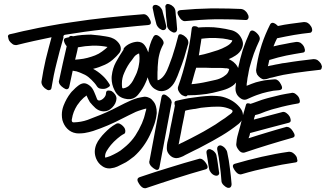

<svg xmlns="http://www.w3.org/2000/svg" viewBox="-20 -915 1728 1002"><path d="M706.1 44.9C715.8 59.6 725.6 67.4 736.3 67.4C738.3 67.4 740.2 67.4 743.2 66.4C794.9 48.8 845.7 32.2 897.5 15.6C949.2 -1 1001 -16.6 1052.7 -31.2C1059.6 -33.2 1063.5 -37.1 1063.5 -43C1063.5 -48.8 1060.5 -55.7 1054.7 -64.5C1043.9 -79.1 1034.2 -86.9 1024.4 -86.9C1021.5 -86.9 1019.5 -86.9 1017.6 -85.9C965.8 -71.3 914.1 -56.6 862.3 -40C810.5 -24.4 759.8 -7.8 708 9.8C701.2 12.7 697.3 16.6 697.3 23.4C697.3 29.3 700.2 36.1 706.1 44.9ZM482.4 -85.9C489.3 -70.3 499 -57.6 513.7 -47.9C524.4 -40 537.1 -36.1 549.8 -36.1C553.7 -36.1 557.6 -36.1 560.5 -37.1C571.3 -38.1 582 -41 592.8 -45.9C603.5 -50.8 613.3 -55.7 622.1 -60.5C632.8 -65.4 643.6 -71.3 652.3 -78.1C661.1 -85 670.9 -91.8 679.7 -98.6C697.3 -114.3 712.9 -131.8 726.6 -150.4C741.2 -169.9 752.9 -190.4 762.7 -210.9C771.5 -228.5 778.3 -247.1 785.2 -265.6C792 -285.2 795.9 -304.7 797.9 -323.2V-329.1C797.9 -339.8 796.9 -349.6 793.9 -359.4C791 -371.1 785.2 -381.8 776.4 -390.6C771.5 -397.5 764.6 -402.3 756.8 -405.3C751 -408.2 744.1 -410.2 737.3 -410.2H733.4L715.8 -407.2C709 -406.2 703.1 -404.3 697.3 -403.3C674.8 -396.5 652.3 -386.7 630.9 -376C609.4 -365.2 587.9 -354.5 567.4 -343.8C556.6 -338.9 546.9 -334 536.1 -329.1C525.4 -324.2 514.6 -320.3 503.9 -315.4L436.5 -289.1C414.1 -281.2 390.6 -277.3 366.2 -276.4H364.3C357.4 -276.4 354.5 -280.3 354.5 -287.1V-290C356.4 -299.8 358.4 -307.6 359.4 -313.5C362.3 -325.2 367.2 -336.9 373 -348.6C378.9 -360.4 385.7 -371.1 393.6 -379.9C396.5 -384.8 400.4 -388.7 404.3 -392.6L417 -405.3L424.8 -411.1C426.8 -413.1 428.7 -415 431.6 -417V-416C434.6 -411.1 436.5 -405.3 439.5 -399.4L449.2 -381.8C458 -371.1 467.8 -360.4 478.5 -350.6C490.2 -340.8 502.9 -335 517.6 -334H523.4C539.1 -334 552.7 -340.8 565.4 -353.5C580.1 -368.2 586.9 -383.8 587.9 -400.4C587.9 -408.2 585 -416 580.1 -422.9C575.2 -429.7 569.3 -435.5 562.5 -439.5C558.6 -441.4 553.7 -442.4 548.8 -442.4H544.9C538.1 -442.4 534.2 -438.5 533.2 -429.7C533.2 -420.9 530.3 -413.1 523.4 -405.3C516.6 -397.5 508.8 -392.6 500 -390.6H497.1C492.2 -390.6 488.3 -393.6 486.3 -398.4C483.4 -405.3 481.4 -411.1 479.5 -416C476.6 -421.9 474.6 -427.7 471.7 -434.6C468.8 -441.4 465.8 -447.3 461.9 -453.1C456.1 -461.9 448.2 -468.8 438.5 -474.6C431.6 -478.5 425.8 -480.5 418.9 -480.5C415 -480.5 411.1 -479.5 407.2 -478.5C401.4 -476.6 395.5 -473.6 390.6 -469.7C384.8 -464.8 378.9 -460.9 374 -456.1L361.3 -443.4C356.4 -439.5 352.5 -434.6 348.6 -429.7C334 -411.1 321.3 -388.7 311.5 -363.3C305.7 -347.7 302.7 -332 302.7 -316.4C302.7 -306.6 303.7 -296.9 305.7 -288.1C310.5 -271.5 318.4 -255.9 331.1 -243.2C343.8 -230.5 358.4 -222.7 377 -219.7C382.8 -218.8 388.7 -218.8 395.5 -218.8C404.3 -218.8 412.1 -219.7 420.9 -220.7C436.5 -223.6 451.2 -226.6 465.8 -231.4C492.2 -240.2 517.6 -250 543 -260.7C568.4 -271.5 592.8 -283.2 617.2 -295.9L652.3 -313.5C665 -319.3 676.8 -325.2 688.5 -331.1C697.3 -335 707 -337.9 715.8 -340.8C724.6 -343.8 734.4 -346.7 743.2 -348.6C743.2 -345.7 743.2 -342.8 742.2 -339.8C741.2 -336.9 740.2 -333 739.3 -330.1C737.3 -320.3 734.4 -310.5 731.4 -299.8C727.5 -290 723.6 -280.3 720.7 -271.5C710.9 -249 699.2 -227.5 686.5 -208C672.9 -187.5 657.2 -169.9 639.6 -154.3C628.9 -145.5 619.1 -136.7 608.4 -128.9C597.7 -122.1 586.9 -115.2 574.2 -109.4C568.4 -106.4 562.5 -103.5 555.7 -100.6C548.8 -97.7 543 -95.7 536.1 -93.8H533.2C531.2 -92.8 529.3 -92.8 528.3 -92.8V-98.6C528.3 -108.4 531.2 -118.2 537.1 -127.9C543.9 -139.6 551.8 -149.4 558.6 -158.2C568.4 -169.9 579.1 -180.7 591.8 -191.4C603.5 -202.1 616.2 -210.9 629.9 -217.8C631.8 -219.7 632.8 -222.7 633.8 -225.6V-235.4C632.8 -239.3 631.8 -243.2 629.9 -247.1C627 -251 625 -253.9 622.1 -256.8C617.2 -261.7 611.3 -266.6 604.5 -269.5C601.6 -270.5 598.6 -271.5 595.7 -271.5C591.8 -271.5 587.9 -270.5 584 -267.6C573.2 -261.7 563.5 -254.9 553.7 -247.1C543.9 -239.3 535.2 -230.5 526.4 -221.7C517.6 -212.9 509.8 -204.1 502 -193.4C494.1 -183.6 487.3 -172.9 482.4 -161.1C477.5 -148.4 474.6 -135.7 474.6 -123C474.6 -110.4 477.5 -97.7 482.4 -85.9ZM782.2 -36.1C789.1 -31.2 794.9 -28.3 799.8 -28.3C806.6 -28.3 810.5 -33.2 812.5 -43.9L875 -376C876 -377.9 876 -379.9 876 -380.9C876 -391.6 868.2 -402.3 853.5 -413.1C846.7 -418.9 839.8 -421.9 835 -421.9C828.1 -421.9 824.2 -417 822.3 -406.2C811.5 -350.6 801.8 -294.9 791 -240.2L759.8 -74.2C758.8 -73.2 758.8 -71.3 758.8 -69.3C758.8 -58.6 766.6 -46.9 782.2 -36.1ZM1082 -12.7C1087.9 -5.9 1094.7 -1 1102.5 1C1105.5 2 1107.4 2 1110.4 2C1113.3 2 1116.2 1 1119.1 -1C1122.1 -3.9 1124 -6.8 1124 -11.7C1124 -13.7 1124 -15.6 1123 -17.6L1117.2 -58.6C1115.2 -73.2 1113.3 -86.9 1110.4 -99.6C1109.4 -108.4 1106.4 -115.2 1099.6 -122.1C1093.8 -128.9 1086.9 -132.8 1079.1 -135.7C1077.1 -136.7 1075.2 -136.7 1073.2 -136.7C1069.3 -136.7 1065.4 -135.7 1062.5 -132.8C1059.6 -129.9 1057.6 -127 1057.6 -122.1V-117.2C1060.5 -102.5 1062.5 -88.9 1064.5 -75.2C1066.4 -61.5 1068.4 -47.9 1071.3 -34.2C1072.3 -26.4 1076.2 -19.5 1082 -12.7ZM1146.5 50.8C1153.3 57.6 1159.2 61.5 1166 64.5C1168.9 65.4 1170.9 65.4 1172.9 65.4C1177.7 65.4 1180.7 64.5 1183.6 61.5C1186.5 58.6 1188.5 53.7 1188.5 47.9V44.9C1186.5 17.6 1183.6 -9.8 1179.7 -37.1C1176.8 -64.5 1171.9 -91.8 1166 -119.1C1165 -126 1161.1 -133.8 1155.3 -140.6C1149.4 -147.5 1142.6 -152.3 1134.8 -155.3C1132.8 -156.2 1130.9 -156.2 1128.9 -156.2C1125 -156.2 1121.1 -155.3 1118.2 -152.3C1115.2 -149.4 1113.3 -145.5 1113.3 -140.6V-135.7C1119.1 -108.4 1124 -81.1 1127 -53.7C1130.9 -26.4 1133.8 1 1135.7 29.3C1135.7 36.1 1139.6 43.9 1146.5 50.8ZM1204.1 -27.3C1213.9 -12.7 1223.6 -4.9 1234.4 -4.9C1236.3 -4.9 1238.3 -4.9 1241.2 -5.9C1287.1 -19.5 1334 -31.2 1380.9 -41C1427.7 -51.8 1474.6 -60.5 1522.5 -67.4C1529.3 -68.4 1532.2 -71.3 1532.2 -77.1C1532.2 -78.1 1532.2 -80.1 1531.2 -82C1530.3 -90.8 1528.3 -96.7 1525.4 -100.6C1520.5 -107.4 1515.6 -112.3 1508.8 -117.2C1502.9 -121.1 1497.1 -123 1490.2 -123H1487.3C1439.5 -116.2 1392.6 -107.4 1345.7 -96.7C1298.8 -85.9 1252 -74.2 1206.1 -60.5C1199.2 -58.6 1195.3 -54.7 1195.3 -48.8C1195.3 -43 1198.2 -36.1 1204.1 -27.3ZM863.3 -108.4C873 -96.7 884.8 -90.8 897.5 -89.8H901.4C908.2 -89.8 916 -91.8 922.9 -94.7C931.6 -97.7 940.4 -101.6 947.3 -106.4L994.1 -129.9C1010.7 -137.7 1026.4 -145.5 1042 -154.3C1074.2 -170.9 1105.5 -188.5 1136.7 -207C1168 -225.6 1197.3 -246.1 1225.6 -268.6L1234.4 -277.3C1237.3 -280.3 1239.3 -284.2 1241.2 -287.1L1238.3 -275.4L1235.4 -263.7C1230.5 -247.1 1226.6 -230.5 1221.7 -213.9C1216.8 -197.3 1213.9 -179.7 1212.9 -162.1V-160.2C1212.9 -151.4 1217.8 -141.6 1226.6 -130.9C1233.4 -122.1 1241.2 -118.2 1249 -118.2C1252 -118.2 1253.9 -118.2 1256.8 -119.1C1297.9 -132.8 1338.9 -146.5 1380.9 -159.2C1422.9 -171.9 1464.8 -184.6 1506.8 -196.3C1513.7 -198.2 1517.6 -202.1 1517.6 -208C1517.6 -213.9 1514.6 -220.7 1508.8 -229.5C1499 -245.1 1488.3 -252.9 1477.5 -252.9C1475.6 -252.9 1473.6 -252.9 1471.7 -252C1439.5 -243.2 1406.2 -233.4 1374 -223.6C1341.8 -213.9 1309.6 -204.1 1277.3 -193.4C1278.3 -198.2 1280.3 -202.1 1282.2 -207C1283.2 -211.9 1284.2 -215.8 1285.2 -220.7C1319.3 -229.5 1353.5 -239.3 1386.7 -248C1420.9 -256.8 1454.1 -265.6 1487.3 -274.4C1494.1 -276.4 1497.1 -280.3 1497.1 -286.1V-289.1C1496.1 -296.9 1494.1 -302.7 1491.2 -307.6C1487.3 -314.5 1481.4 -320.3 1474.6 -325.2C1469.7 -329.1 1464.8 -331.1 1459 -331.1C1457 -331.1 1455.1 -331.1 1453.1 -330.1L1304.7 -291L1307.6 -302.7C1308.6 -305.7 1310.5 -309.6 1311.5 -314.5C1321.3 -316.4 1330.1 -319.3 1338.9 -322.3C1347.7 -326.2 1357.4 -330.1 1366.2 -333L1395.5 -342.8C1404.3 -345.7 1414.1 -347.7 1424.8 -350.6C1442.4 -355.5 1460.9 -360.4 1479.5 -364.3C1498 -368.2 1516.6 -372.1 1535.2 -375C1542 -376 1544.9 -379.9 1544.9 -386.7V-389.6C1543 -398.4 1541 -405.3 1538.1 -409.2C1534.2 -415 1529.3 -419.9 1522.5 -424.8C1517.6 -428.7 1512.7 -430.7 1506.8 -430.7C1504.9 -430.7 1502.9 -430.7 1500 -429.7C1481.4 -426.8 1463.9 -423.8 1445.3 -419.9C1426.8 -415 1408.2 -411.1 1389.6 -406.2C1379.9 -403.3 1370.1 -401.4 1361.3 -398.4C1351.6 -395.5 1341.8 -392.6 1332 -388.7C1325.2 -385.7 1318.4 -383.8 1310.5 -380.9C1303.7 -377.9 1295.9 -376 1287.1 -373C1282.2 -375 1278.3 -376 1273.4 -376C1268.6 -376 1264.6 -373 1263.7 -368.2L1248 -313.5C1248 -323.2 1245.1 -333 1240.2 -341.8C1235.4 -350.6 1228.5 -358.4 1221.7 -365.2C1209 -377.9 1195.3 -387.7 1179.7 -395.5C1164.1 -403.3 1147.5 -409.2 1130.9 -412.1C1116.2 -414.1 1102.5 -415 1088.9 -415H1079.1C1062.5 -414.1 1044.9 -413.1 1028.3 -411.1C1005.9 -408.2 984.4 -405.3 962.9 -402.3C941.4 -398.4 919.9 -393.6 899.4 -388.7C894.5 -387.7 891.6 -384.8 890.6 -379.9V-376C890.6 -371.1 891.6 -367.2 892.6 -364.3C889.6 -345.7 885.7 -328.1 881.8 -310.5C878.9 -293 875 -275.4 871.1 -256.8C869.1 -248 867.2 -238.3 866.2 -228.5L860.4 -199.2C858.4 -190.4 856.4 -181.6 853.5 -171.9C851.6 -163.1 850.6 -153.3 850.6 -143.6V-139.6C850.6 -128.9 854.5 -118.2 863.3 -108.4ZM196.3 -488.3V-486.3C196.3 -479.5 199.2 -471.7 204.1 -464.8C210 -457 215.8 -452.1 221.7 -449.2C225.6 -446.3 229.5 -444.3 233.4 -444.3C235.4 -444.3 237.3 -444.3 239.3 -445.3C245.1 -446.3 248 -450.2 249 -458C255.9 -501 264.6 -543.9 275.4 -585.9C286.1 -628.9 296.9 -670.9 309.6 -712.9C310.5 -713.9 310.5 -715.8 310.5 -717.8C311.5 -718.8 311.5 -719.7 311.5 -720.7C311.5 -721.7 311.5 -721.7 310.5 -722.7C310.5 -725.6 311.5 -727.5 312.5 -729.5C313.5 -731.4 315.4 -732.4 318.4 -733.4C352.5 -738.3 386.7 -744.1 420.9 -749C455.1 -753.9 489.3 -757.8 523.4 -761.7L637.7 -773.4C675.8 -777.3 713.9 -781.2 752 -784.2C762.7 -785.2 767.6 -789.1 767.6 -796.9C767.6 -801.8 765.6 -807.6 761.7 -814.5C752.9 -832 742.2 -840.8 730.5 -840.8H728.5C665 -835.9 602.5 -830.1 540 -823.2C477.5 -816.4 415 -808.6 352.5 -798.8C314.5 -793.9 277.3 -787.1 239.3 -780.3C201.2 -773.4 164.1 -766.6 127 -757.8C110.4 -754.9 94.7 -751 78.1 -747.1C62.5 -743.2 46.9 -739.3 31.2 -736.3C24.4 -734.4 21.5 -730.5 21.5 -724.6C21.5 -723.6 21.5 -721.7 22.5 -720.7C23.4 -712.9 25.4 -707 28.3 -702.1C32.2 -696.3 38.1 -690.4 44.9 -685.5C49.8 -681.6 55.7 -679.7 61.5 -679.7H66.4C96.7 -687.5 127 -694.3 157.2 -701.2C187.5 -708 218.8 -714.8 249 -720.7C238.3 -682.6 228.5 -643.6 218.8 -605.5C210 -566.4 202.1 -527.3 196.3 -488.3ZM310.5 -457C317.4 -452.1 323.2 -449.2 328.1 -449.2C335 -449.2 339.8 -454.1 341.8 -463.9L350.6 -504.9L359.4 -545.9H360.4C362.3 -545.9 366.2 -544.9 371.1 -543.9C377.9 -543 382.8 -542 383.8 -541C390.6 -539.1 397.5 -536.1 404.3 -533.2C411.1 -530.3 417 -527.3 423.8 -524.4C436.5 -517.6 447.3 -508.8 458 -498C468.8 -487.3 478.5 -476.6 486.3 -463.9C491.2 -457 497.1 -453.1 505.9 -452.1C509.8 -451.2 513.7 -451.2 517.6 -451.2C521.5 -451.2 525.4 -451.2 528.3 -452.1C533.2 -453.1 539.1 -455.1 545.9 -460C550.8 -462.9 553.7 -465.8 553.7 -469.7C553.7 -471.7 552.7 -473.6 550.8 -476.6C540 -494.1 527.3 -509.8 512.7 -522.5C498 -536.1 482.4 -546.9 465.8 -555.7C487.3 -560.5 507.8 -568.4 527.3 -577.1C546.9 -585.9 564.5 -598.6 580.1 -614.3C585.9 -619.1 591.8 -626 598.6 -633.8C605.5 -640.6 609.4 -648.4 610.4 -657.2V-662.1C610.4 -671.9 606.4 -681.6 599.6 -690.4C591.8 -700.2 583 -708 573.2 -712.9C564.5 -717.8 554.7 -720.7 544.9 -722.7C534.2 -724.6 524.4 -726.6 515.6 -727.5C504.9 -729.5 495.1 -730.5 485.4 -731.4C475.6 -732.4 465.8 -733.4 455.1 -734.4C440.4 -734.4 424.8 -733.4 408.2 -732.4C392.6 -731.4 377 -728.5 361.3 -725.6C358.4 -726.6 354.5 -727.5 351.6 -727.5H348.6C344.7 -726.6 341.8 -724.6 339.8 -720.7C336.9 -719.7 334 -719.7 331.1 -718.8L323.2 -716.8C316.4 -714.8 313.5 -710.9 313.5 -705.1C313.5 -703.1 313.5 -701.2 314.5 -699.2C316.4 -690.4 321.3 -681.6 328.1 -673.8C321.3 -643.6 314.5 -614.3 307.6 -584L288.1 -494.1C287.1 -493.2 287.1 -491.2 287.1 -489.3C287.1 -478.5 294.9 -467.8 310.5 -457ZM578.1 -443.4C590.8 -417 611.3 -402.3 640.6 -398.4C644.5 -397.5 648.4 -397.5 652.3 -397.5C672.9 -397.5 689.5 -406.2 703.1 -423.8C719.7 -444.3 731.4 -463.9 740.2 -484.4L746.1 -498L750 -511.7L752 -505.9C752.9 -502.9 753.9 -501 754.9 -498C757.8 -487.3 762.7 -476.6 769.5 -467.8C776.4 -458 785.2 -451.2 795.9 -446.3C804.7 -441.4 812.5 -439.5 821.3 -439.5H827.1C837.9 -440.4 848.6 -444.3 858.4 -450.2C874 -460.9 885.7 -474.6 894.5 -492.2C903.3 -509.8 910.2 -527.3 916 -543.9C924.8 -566.4 933.6 -589.8 941.4 -614.3C948.2 -638.7 955.1 -662.1 961.9 -685.5C962.9 -688.5 962.9 -690.4 962.9 -693.4C962.9 -699.2 961.9 -704.1 959 -709C955.1 -715.8 950.2 -721.7 944.3 -725.6C941.4 -728.5 935.5 -732.4 926.8 -735.4C924.8 -736.3 922.9 -736.3 920.9 -736.3C915 -736.3 911.1 -733.4 910.2 -727.5C905.3 -709 900.4 -691.4 895.5 -672.9C890.6 -655.3 884.8 -637.7 878.9 -619.1C873 -603.5 867.2 -587.9 861.3 -571.3C855.5 -554.7 848.6 -540 839.8 -526.4C835.9 -520.5 831.1 -514.6 826.2 -509.8C821.3 -504.9 815.4 -501 809.6 -498C808.6 -497.1 807.6 -497.1 806.6 -497.1C805.7 -497.1 803.7 -497.1 802.7 -496.1C801.8 -501 801.8 -505.9 801.8 -509.8V-526.4C801.8 -535.2 801.8 -543 802.7 -551.8C802.7 -560.5 802.7 -568.4 803.7 -576.2C804.7 -594.7 806.6 -612.3 811.5 -630.9C815.4 -648.4 822.3 -665 831.1 -681.6C833 -684.6 834 -688.5 834 -691.4C834 -700.2 828.1 -710 816.4 -720.7C807.6 -728.5 800.8 -732.4 793.9 -732.4C789.1 -732.4 784.2 -729.5 780.3 -722.7C773.4 -710 767.6 -697.3 763.7 -683.6C758.8 -669.9 755.9 -656.2 753.9 -641.6C749 -655.3 743.2 -668 734.4 -679.7C725.6 -691.4 712.9 -697.3 696.3 -697.3C683.6 -696.3 670.9 -693.4 658.2 -687.5C645.5 -681.6 634.8 -673.8 627 -664.1C626 -663.1 625 -661.1 625 -658.2C624 -656.2 624 -654.3 624 -653.3H623C609.4 -632.8 596.7 -612.3 585 -590.8C573.2 -569.3 566.4 -545.9 563.5 -521.5C562.5 -516.6 562.5 -510.7 562.5 -505.9C562.5 -485.4 567.4 -463.9 578.1 -443.4ZM926.8 -420.9C929.7 -418 935.5 -416 943.4 -413.1C945.3 -412.1 947.3 -412.1 949.2 -412.1C953.1 -412.1 956.1 -414.1 959 -418H972.7C990.2 -418 1007.8 -418.9 1025.4 -420.9C1047.9 -422.9 1069.3 -425.8 1090.8 -430.7C1108.4 -434.6 1126 -439.5 1143.6 -444.3C1161.1 -449.2 1177.7 -456.1 1193.4 -466.8L1203.1 -474.6C1206.1 -477.5 1209 -480.5 1211.9 -484.4C1210.9 -475.6 1210 -465.8 1209 -456.1V-451.2C1209 -444.3 1210 -436.5 1212.9 -429.7C1216.8 -418.9 1224.6 -409.2 1236.3 -401.4C1243.2 -396.5 1250 -394.5 1256.8 -394.5C1261.7 -394.5 1266.6 -395.5 1271.5 -398.4C1279.3 -401.4 1287.1 -405.3 1295.9 -409.2C1303.7 -412.1 1311.5 -416 1320.3 -418.9C1338.9 -425.8 1358.4 -431.6 1377 -435.5C1396.5 -440.4 1416 -443.4 1435.5 -444.3C1446.3 -445.3 1452.1 -449.2 1452.1 -457C1452.1 -461.9 1450.2 -467.8 1446.3 -474.6C1437.5 -492.2 1426.8 -501 1415 -501H1412.1C1395.5 -500 1379.9 -498 1363.3 -496.1C1347.7 -493.2 1332 -490.2 1315.4 -485.4C1308.6 -483.4 1300.8 -480.5 1293 -477.5C1286.1 -474.6 1278.3 -471.7 1271.5 -468.8H1268.6L1266.6 -466.8C1267.6 -470.7 1267.6 -474.6 1267.6 -478.5L1269.5 -490.2C1270.5 -502 1272.5 -513.7 1275.4 -526.4C1277.3 -538.1 1279.3 -549.8 1282.2 -561.5C1289.1 -585.9 1295.9 -610.4 1304.7 -634.8C1313.5 -658.2 1323.2 -681.6 1334 -704.1C1335 -707 1335.9 -710.9 1335.9 -713.9C1335.9 -722.7 1330.1 -733.4 1318.4 -744.1C1309.6 -752 1301.8 -755.9 1295.9 -755.9C1291 -755.9 1286.1 -752.9 1283.2 -746.1C1269.5 -716.8 1257.8 -686.5 1247.1 -655.3C1237.3 -624 1229.5 -591.8 1222.7 -559.6C1221.7 -561.5 1221.7 -563.5 1220.7 -564.5C1219.7 -565.4 1218.8 -567.4 1217.8 -569.3C1212.9 -578.1 1206.1 -585 1198.2 -591.8C1190.4 -597.7 1182.6 -602.5 1173.8 -606.4C1180.7 -609.4 1186.5 -612.3 1192.4 -615.2C1198.2 -618.2 1204.1 -622.1 1209 -625C1224.6 -634.8 1236.3 -647.5 1243.2 -664.1C1246.1 -670.9 1248 -678.7 1248 -685.5C1248 -695.3 1245.1 -705.1 1240.2 -714.8C1229.5 -736.3 1212.9 -750 1190.4 -756.8C1168 -762.7 1145.5 -766.6 1124 -769.5C1105.5 -772.5 1086.9 -773.4 1069.3 -773.4H1055.7C1042 -773.4 1028.3 -772.5 1014.6 -771.5C1013.7 -772.5 1012.7 -772.5 1011.7 -773.4C1010.7 -774.4 1009.8 -774.4 1009.8 -775.4C1004.9 -777.3 1000 -778.3 995.1 -778.3H991.2C985.4 -777.3 981.4 -773.4 980.5 -765.6C974.6 -713.9 965.8 -663.1 953.1 -611.3C941.4 -560.5 926.8 -510.7 909.2 -461.9C908.2 -459 908.2 -457 908.2 -454.1C908.2 -449.2 909.2 -444.3 912.1 -439.5C916 -431.6 920.9 -425.8 926.8 -420.9ZM805.7 -772.5C811.5 -765.6 818.4 -761.7 825.2 -758.8C828.1 -757.8 830.1 -757.8 832 -757.8C835.9 -757.8 839.8 -758.8 842.8 -761.7C845.7 -764.6 847.7 -768.6 847.7 -773.4V-778.3C844.7 -791 841.8 -802.7 838.9 -815.4L829.1 -852.5C828.1 -861.3 824.2 -868.2 818.4 -875C813.5 -881.8 806.6 -885.7 798.8 -888.7C795.9 -889.6 793.9 -889.6 792 -889.6C788.1 -889.6 784.2 -888.7 781.2 -886.7C778.3 -883.8 776.4 -880.9 776.4 -876C776.4 -874 776.4 -872.1 777.3 -870.1C780.3 -857.4 782.2 -844.7 785.2 -832C788.1 -819.3 792 -806.6 794.9 -793.9C795.9 -787.1 799.8 -779.3 805.7 -772.5ZM862.3 -759.8C869.1 -752.9 876 -749 882.8 -746.1C885.7 -745.1 887.7 -745.1 889.6 -745.1C893.6 -745.1 896.5 -746.1 899.4 -749C902.3 -752 904.3 -756.8 904.3 -761.7V-764.6L900.4 -811.5C898.4 -827.1 896.5 -842.8 895.5 -858.4C894.5 -865.2 891.6 -873 884.8 -879.9C877.9 -886.7 871.1 -890.6 864.3 -892.6C861.3 -893.6 858.4 -894.5 856.4 -894.5C852.5 -894.5 849.6 -893.6 847.7 -891.6C844.7 -888.7 842.8 -885.7 842.8 -880.9C842.8 -878.9 842.8 -877 843.8 -875L846.7 -828.1C848.6 -813.5 850.6 -797.9 851.6 -782.2C852.5 -774.4 855.5 -766.6 862.3 -759.8ZM912.1 -832C921.9 -813.5 932.6 -804.7 944.3 -804.7H945.3C999 -809.6 1051.8 -813.5 1103.5 -814.5H1129.9C1173.8 -814.5 1218.8 -813.5 1262.7 -810.5C1269.5 -810.5 1274.4 -813.5 1276.4 -820.3C1277.3 -822.3 1277.3 -824.2 1277.3 -826.2C1277.3 -831.1 1276.4 -835 1274.4 -837.9C1271.5 -844.7 1267.6 -851.6 1260.7 -857.4C1253.9 -864.3 1246.1 -867.2 1238.3 -868.2C1196.3 -870.1 1154.3 -871.1 1112.3 -871.1H1080.1C1027.3 -870.1 974.6 -867.2 922.9 -862.3C912.1 -861.3 906.2 -856.4 906.2 -848.6C906.2 -843.8 908.2 -838.9 912.1 -832ZM1339.8 -507.8C1344.7 -503.9 1350.6 -502 1355.5 -501C1360.4 -501 1365.2 -502 1372.1 -502.9C1377 -503.9 1381.8 -505.9 1386.7 -507.8L1401.4 -510.7C1419.9 -515.6 1439.5 -520.5 1459 -524.4L1517.6 -534.2C1540 -537.1 1561.5 -540 1584 -543L1650.4 -550.8C1653.3 -550.8 1656.2 -552.7 1657.2 -555.7C1658.2 -558.6 1659.2 -560.5 1659.2 -563.5C1660.2 -564.5 1660.2 -565.4 1660.2 -566.4C1660.2 -569.3 1659.2 -571.3 1658.2 -574.2C1657.2 -578.1 1655.3 -582 1653.3 -585C1648.4 -591.8 1643.6 -596.7 1636.7 -601.6C1631.8 -604.5 1626 -606.4 1619.1 -606.4H1615.2C1590.8 -603.5 1567.4 -600.6 1543 -597.7C1518.6 -594.7 1495.1 -590.8 1470.7 -586.9C1459 -585.9 1447.3 -584 1435.5 -581.1C1423.8 -579.1 1412.1 -577.1 1400.4 -574.2C1397.5 -573.2 1393.6 -573.2 1389.6 -572.3L1377.9 -569.3C1377.9 -570.3 1377.9 -571.3 1378.9 -572.3C1378.9 -573.2 1378.9 -575.2 1379.9 -576.2C1380.9 -581.1 1381.8 -585 1382.8 -589.8C1383.8 -594.7 1384.8 -598.6 1385.7 -602.5H1387.7C1416 -611.3 1445.3 -619.1 1473.6 -625C1502.9 -630.9 1532.2 -635.7 1561.5 -640.6C1568.4 -641.6 1571.3 -645.5 1571.3 -652.3V-655.3C1569.3 -664.1 1567.4 -670.9 1564.5 -674.8C1560.5 -680.7 1555.7 -686.5 1548.8 -691.4C1543 -694.3 1537.1 -696.3 1531.2 -696.3H1526.4C1505.9 -693.4 1486.3 -689.5 1466.8 -685.5C1447.3 -682.6 1427.7 -677.7 1407.2 -672.9C1410.2 -680.7 1413.1 -687.5 1416 -694.3C1418.9 -701.2 1422.9 -708 1425.8 -714.8C1425.8 -715.8 1425.8 -715.8 1426.8 -715.8H1428.7C1457 -721.7 1485.4 -727.5 1513.7 -732.4C1542 -737.3 1571.3 -741.2 1599.6 -744.1C1602.5 -745.1 1604.5 -746.1 1606.4 -749C1607.4 -752 1608.4 -753.9 1609.4 -756.8C1609.4 -760.7 1608.4 -764.6 1607.4 -768.6C1606.4 -772.5 1604.5 -775.4 1602.5 -778.3C1598.6 -785.2 1593.8 -790 1586.9 -794.9C1582 -797.9 1576.2 -799.8 1570.3 -799.8H1564.5L1497.1 -791C1474.6 -788.1 1453.1 -784.2 1430.7 -779.3C1423.8 -786.1 1417 -792 1408.2 -794.9C1406.2 -795.9 1404.3 -795.9 1402.3 -795.9C1397.5 -795.9 1392.6 -793 1389.6 -787.1C1373 -753.9 1358.4 -719.7 1346.7 -684.6C1335 -648.4 1326.2 -612.3 1320.3 -576.2L1316.4 -548.8C1316.4 -541 1318.4 -533.2 1322.3 -525.4C1327.1 -518.6 1333 -512.7 1339.8 -507.8ZM912.1 -161.1V-163.1C913.1 -164.1 913.1 -164.1 913.1 -165C915 -174.8 917 -184.6 918.9 -195.3L924.8 -224.6C927.7 -243.2 931.6 -261.7 935.5 -280.3C939.5 -298.8 943.4 -318.4 946.3 -336.9C947.3 -337.9 955.1 -339.8 970.7 -342.8C987.3 -345.7 996.1 -346.7 999 -346.7L1028.3 -352.5L1057.6 -355.5C1075.2 -357.4 1093.8 -358.4 1114.3 -358.4H1120.1C1137.7 -358.4 1154.3 -355.5 1170.9 -349.6C1173.8 -348.6 1178.7 -346.7 1185.5 -343.8C1190.4 -341.8 1193.4 -338.9 1193.4 -335V-332C1192.4 -329.1 1189.5 -325.2 1184.6 -321.3C1179.7 -318.4 1175.8 -315.4 1173.8 -313.5C1167 -308.6 1161.1 -303.7 1154.3 -298.8C1147.5 -294.9 1141.6 -291 1134.8 -286.1C1115.2 -271.5 1094.7 -258.8 1074.2 -247.1C1053.7 -234.4 1032.2 -222.7 1011.7 -211.9C999 -205.1 987.3 -199.2 976.6 -193.4L941.4 -175.8C936.5 -172.9 931.6 -170.9 926.8 -168.9C921.9 -166 917 -164.1 912.1 -161.1ZM372.1 -603.5C375 -614.3 377 -625 379.9 -635.7C382.8 -646.5 384.8 -657.2 386.7 -668C412.1 -672.9 437.5 -675.8 463.9 -676.8H472.7C495.1 -676.8 518.6 -674.8 541 -669.9L535.2 -664.1C533.2 -662.1 531.2 -660.2 528.3 -658.2C517.6 -649.4 506.8 -641.6 495.1 -634.8C482.4 -627.9 469.7 -623 457 -619.1C443.4 -614.3 429.7 -611.3 415 -608.4C401.4 -606.4 386.7 -604.5 372.1 -603.5ZM618.2 -457C617.2 -458 617.2 -459 617.2 -460C616.2 -466.8 616.2 -472.7 616.2 -479.5C616.2 -498 620.1 -517.6 628.9 -536.1C639.6 -561.5 653.3 -584 668.9 -602.5C672.9 -608.4 676.8 -614.3 680.7 -619.1C685.5 -625 690.4 -628.9 696.3 -631.8C697.3 -632.8 699.2 -633.8 701.2 -634.8C702.1 -634.8 704.1 -634.8 706.1 -635.7C707 -628.9 708 -622.1 708 -614.3V-607.4C708 -596.7 707 -586.9 705.1 -578.1C704.1 -568.4 701.2 -558.6 698.2 -548.8C695.3 -539.1 692.4 -530.3 687.5 -521.5C683.6 -512.7 678.7 -502.9 673.8 -494.1C668.9 -485.4 663.1 -477.5 656.2 -470.7C652.3 -465.8 647.5 -462.9 641.6 -460C636.7 -457 630.9 -455.1 624 -454.1H622.1C621.1 -454.1 620.1 -454.1 619.1 -455.1C618.2 -456.1 618.2 -456.1 618.2 -457ZM979.5 -475.6 991.2 -518.6C995.1 -533.2 999 -546.9 1003.9 -561.5H1054.7C1071.3 -560.5 1088.9 -560.5 1106.4 -560.5H1131.8C1140.6 -560.5 1148.4 -559.6 1157.2 -558.6H1164.1C1166 -557.6 1168.9 -557.6 1171.9 -556.6L1173.8 -555.7C1174.8 -555.7 1174.8 -555.7 1175.8 -554.7C1175.8 -551.8 1174.8 -549.8 1173.8 -546.9C1172.9 -543.9 1171.9 -542 1170.9 -539.1C1168 -534.2 1165 -529.3 1160.2 -525.4C1155.3 -521.5 1150.4 -517.6 1145.5 -514.6C1132.8 -506.8 1119.1 -501 1104.5 -498C1088.9 -494.1 1074.2 -491.2 1060.5 -488.3C1046.9 -485.4 1033.2 -482.4 1019.5 -480.5C1006.8 -478.5 993.2 -476.6 979.5 -475.6ZM1017.6 -626C1020.5 -640.6 1022.5 -655.3 1024.4 -669.9C1027.3 -684.6 1029.3 -698.2 1031.2 -712.9C1045.9 -714.8 1060.5 -715.8 1075.2 -716.8H1089.8C1099.6 -716.8 1109.4 -716.8 1119.1 -715.8C1127.9 -714.8 1135.7 -714.8 1143.6 -713.9L1167 -710L1178.7 -707C1182.6 -706.1 1186.5 -706.1 1189.5 -705.1C1190.4 -704.1 1190.4 -704.1 1191.4 -704.1H1192.4L1190.4 -698.2C1189.5 -697.3 1188.5 -695.3 1187.5 -694.3C1184.6 -689.5 1179.7 -685.5 1174.8 -681.6C1169.9 -677.7 1164.1 -674.8 1159.2 -671.9C1146.5 -665 1131.8 -658.2 1117.2 -653.3C1102.5 -648.4 1087.9 -644.5 1073.2 -639.6C1064.5 -636.7 1054.7 -634.8 1044.9 -631.8Z"/></svg>

Font: ChillSide Comic
Style: Regular
Weight: 400
Designer: Koroletov, Abay Emes
Version: Version 1.000